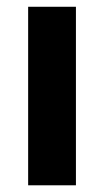

<svg xmlns="http://www.w3.org/2000/svg" viewBox="-20 -553 309 573"><path d="M64 -532.8V0H206.6V-532.8Z"/></svg>

Font: Estedad VF
Style: Regular
Weight: 100
Designer: Amin Abedi
Version: Version 7.3